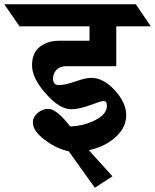

<svg xmlns="http://www.w3.org/2000/svg" viewBox="-87 -695 731 905"><path d="M332 13 443 136 360 190 237 18Q179 6 123.5 -36Q68 -78 68 -117Q68 -143 90.5 -162.5Q113 -182 140 -182Q180 -182 244 -99Q308 -101 362.5 -129Q417 -157 417 -196Q417 -219 402 -219Q390 -219 338 -199.5Q286 -180 249 -180Q194 -180 129 -253.5Q64 -327 64 -386.5Q64 -446 101 -474.5Q138 -503 192 -503H335V-571H5L-67 -675H553L624 -571H461V-383H225Q196 -383 179.5 -366Q163 -349 163 -324Q163 -294 191 -294Q219 -294 268 -311Q317 -328 343 -328Q401 -328 454.5 -269Q508 -210 508 -152Q508 -94 457.5 -48.5Q407 -3 332 13Z"/></svg>

Font: Halant
Style: Bold
Weight: 700
Designer: Hitesh Malaviya (Devanagari), Satya Rajpurohit (Latin)
Foundry: Indian Type Foundry
Version: Version 1.101;PS 1.0;hotconv 1.0.78;makeotf.lib2.5.61930; tt